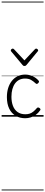

<svg xmlns="http://www.w3.org/2000/svg" viewBox="-20 -1438 557 2366"><path d="M291 19Q223 19 172 -11.5Q121 -42 93 -100Q65 -158 65 -241Q65 -302 80.5 -352.5Q96 -403 125.5 -440.5Q155 -478 197 -498.5Q239 -519 291 -519Q337 -519 381.5 -499Q426 -479 455 -445Q462 -437 460.5 -429.5Q459 -422 450 -413Q441 -404 433.5 -404Q426 -404 420 -410Q391 -437 362 -453.5Q333 -470 288 -470Q250 -470 219 -455Q188 -440 166 -410.5Q144 -381 132.5 -339.5Q121 -298 121 -245Q121 -182 139.5 -133.5Q158 -85 196.5 -57.5Q235 -30 292 -30Q323 -30 346.5 -38Q370 -46 391.5 -63.5Q413 -81 435 -107Q442 -114 450 -113.5Q458 -113 467 -107Q475 -101 478 -93.5Q481 -86 475 -79Q452 -45 421.5 -23Q391 -1 357 9Q323 19 291 19ZM426 -839Q434 -839 442 -832Q450 -825 450 -816Q450 -814 449 -810.5Q448 -807 444 -804L307 -638Q302 -632 296.5 -628.5Q291 -625 281 -625Q272 -625 267 -628.5Q262 -632 257 -638L118 -804Q116 -807 114.5 -810.5Q113 -814 113 -816Q113 -825 121 -832Q129 -839 137 -839Q141 -839 145 -837Q149 -835 153 -831L281 -694L410 -831Q414 -835 417.5 -837Q421 -839 426 -839ZM0 898H517V908H0ZM0 -20H517V0H0ZM0 -505H517V-500H0ZM0 -1418H517V-1408H0Z"/></svg>

Font: Playwrite FR Trad Guides
Style: Regular
Weight: 400
Designer: Veronika Burian, José Scaglione
Foundry: TypeTogether
Version: Version 1.003